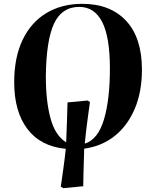

<svg xmlns="http://www.w3.org/2000/svg" viewBox="-20 -765 795 1001"><path d="M310 216 297 208Q303 166 310.5 112.5Q318 59 323 11Q191 -2 122.5 -93Q54 -184 54 -336Q54 -466 98 -557.5Q142 -649 222 -697Q302 -745 409 -745Q555 -745 637.5 -656.5Q720 -568 720 -402Q720 -285 682 -196.5Q644 -108 576.5 -55Q509 -2 419 10Q418 39 417 76Q416 113 415 147.5Q414 182 414 206ZM422 -16Q491 -38 522 -142Q553 -246 553 -408Q553 -571 513 -650Q473 -729 393 -729Q302 -729 261.5 -641.5Q221 -554 219 -368Q219 -237 243.5 -147.5Q268 -58 325 -23Q327 -74 329 -129Q331 -184 332 -231L437 -241L449 -233Q445 -203 439.5 -164.5Q434 -126 429.5 -87Q425 -48 422 -16Z"/></svg>

Font: Literata 72pt
Style: Bold Italic
Weight: 700
Italic angle: -2°
Designer: Latin by Veronika Burian and Jose Scaglione. Greek by Irene Vlachou. Cyrillic by Vera Evstafieva
Foundry: TypeTogether
Version: Version 3.002